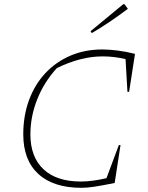

<svg xmlns="http://www.w3.org/2000/svg" viewBox="-20 -889 707 916"><path d="M368 7Q235 7 163 -59Q91 -125 91 -248Q91 -337 118.5 -411.5Q146 -486 196.5 -540Q247 -594 316 -623.5Q385 -653 468 -653Q500 -653 540.5 -648Q581 -643 624 -632L596 -451H588L579 -607Q524 -620 470 -620Q365 -620 251 -564Q190 -497 157.5 -415Q125 -333 125 -248Q125 -140 187.5 -81.5Q250 -23 365 -23Q420 -23 488 -39L547 -197H555L527 -16Q462 -3 428.5 2Q395 7 368 7ZM418 -731 412 -740 568 -869H574L590 -847Q549 -816 507 -787.5Q465 -759 418 -731Z"/></svg>

Font: Piazzolla Thin
Style: Italic
Weight: 100
Italic angle: -11.3°
Designer: Juan Pablo del Peral
Foundry: Huerta Tipografica
Version: Version 1.330